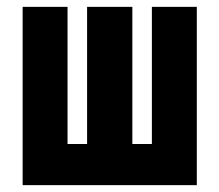

<svg xmlns="http://www.w3.org/2000/svg" viewBox="-20 -540 640 560"><path d="M46 0V-520H177V-120H234V-520H366V-120H423V-520H554V0Z"/></svg>

Font: Iosevka Custom Heavy Extended
Style: Regular
Weight: 900
Width: 7
Monospace: yes
Designer: Belleve Invis
Foundry: Belleve Invis
Version: Version 11.2.4; ttfautohint (v1.8.4)